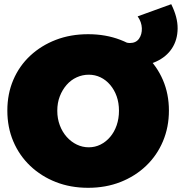

<svg xmlns="http://www.w3.org/2000/svg" viewBox="-20 -879 872 915"><path d="M400 -716Q484 -716 554 -689Q624 -662 676 -613Q728 -564 756.5 -497.5Q785 -431 785 -352Q785 -273 756.5 -205.5Q728 -138 676 -88.5Q624 -39 554 -11.5Q484 16 400 16Q316 16 246 -11.5Q176 -39 124 -88.5Q72 -138 43.5 -205Q15 -272 15 -352Q15 -432 43.5 -498.5Q72 -565 124 -613.5Q176 -662 246 -689Q316 -716 400 -716ZM403 -523Q373 -523 345.5 -510.5Q318 -498 297.5 -474.5Q277 -451 265 -420Q253 -389 253 -351Q253 -314 265 -282Q277 -250 298 -226.5Q319 -203 346 -190Q373 -177 403 -177Q433 -177 459 -190Q485 -203 505 -226.5Q525 -250 536 -282Q547 -314 547 -351Q547 -389 536 -420Q525 -451 505 -474.5Q485 -498 459 -510.5Q433 -523 403 -523ZM796 -859Q827 -797 826.5 -743Q826 -689 799.5 -648.5Q773 -608 724 -585.5Q675 -563 609 -563Q581 -563 568.5 -563Q556 -563 547 -563L563 -684Q571 -680 580 -677Q589 -674 599 -674Q628 -674 642.5 -694.5Q657 -715 656 -744.5Q655 -774 636 -801Z"/></svg>

Font: Alexandria Black
Style: Regular
Weight: 900
Designer: Mohamed Gaber
Foundry: Kief Type Foundry
Version: Version 5.100